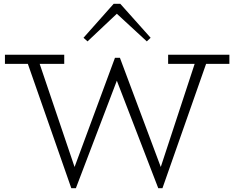

<svg xmlns="http://www.w3.org/2000/svg" viewBox="-20 -973 1228 1007"><path d="M592.8 -900.9 439 -755.9 418 -774.9 576.2 -953.1H610.8L770 -774.9L750 -755.9ZM1183.1 -686V-638.2H1061L832 14.2H810.1L592.8 -549.8L377.9 14.2H354L126 -638.2H5.9V-686H316.9V-638.2H188L371.1 -97.2L583 -669.9H608.9L823.2 -97.2L1001 -638.2H861.8V-686Z"/></svg>

Font: BioRhyme Light
Style: Regular
Weight: 300
Designer: Aoife Mooney
Foundry: Aoife Mooney Type
Version: Version 1.500;PS 001.500;hotconv 1.0.88;makeotf.lib2.5.64775